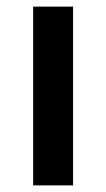

<svg xmlns="http://www.w3.org/2000/svg" viewBox="-20 -560 320 580"><path d="M200.7 0H80.1V-540H200.7Z"/></svg>

Font: Vela Sans Bd
Style: Bold
Weight: 700
Designer: Principal design: Mikhail Sharanda - project Manrope.
Design modification: Ravid Balaliev
Foundry: Mikhail Sharanda
Version: Version 1.001